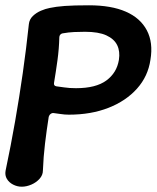

<svg xmlns="http://www.w3.org/2000/svg" viewBox="-40 -700 591 725"><path d="M42 5Q25 5 9.5 -3Q-6 -11 -14 -24.5Q-22 -38 -19 -55Q1 -150 17 -241.5Q33 -333 46 -424Q59 -515 69 -609Q71 -627 84 -639.5Q97 -652 114.5 -659.5Q132 -667 148 -670Q171 -675 204.5 -677.5Q238 -680 296 -680Q380 -680 435 -656Q490 -632 514.5 -585.5Q539 -539 528 -474Q519 -412 477.5 -365.5Q436 -319 370 -293Q304 -267 220 -267Q204 -267 188.5 -269.5Q173 -272 163 -273Q157 -274 151.5 -270Q146 -266 144 -259Q136 -208 130 -158Q124 -108 122 -56Q122 -39 109.5 -25Q97 -11 78.5 -3Q60 5 42 5ZM196 -574Q191 -573 187.5 -569Q184 -565 184 -559Q183 -516 177 -472.5Q171 -429 164 -387Q162 -376 173 -374Q183 -373 202.5 -370Q222 -367 247 -367Q322 -367 361.5 -396Q401 -425 409 -474Q414 -506 402.5 -529.5Q391 -553 361.5 -566.5Q332 -580 281 -580Q260 -580 239.5 -579Q219 -578 196 -574Z"/></svg>

Font: Winky Sans Medium
Style: Italic
Weight: 500
Italic angle: -8.97852°
Designer: Simon Atzbach
Foundry: typofactur
Version: Version 1.205